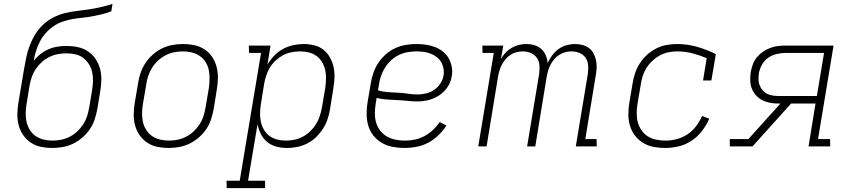

<svg xmlns="http://www.w3.org/2000/svg" viewBox="-20 -755 4390 990"><path d="M249 8Q219 8 190.5 2Q162 -4 139 -19.5Q116 -35 100 -58Q84 -81 76.5 -108.5Q69 -136 69.5 -166Q70 -196 75 -226L104 -399Q109 -429 115.5 -459.5Q122 -490 133 -519.5Q144 -549 161 -577Q178 -605 202 -627.5Q226 -650 255 -665Q284 -680 315 -687.5Q346 -695 376.5 -698.5Q407 -702 437.5 -706.5Q468 -711 499 -718Q530 -725 560 -735L554 -697Q529 -687 504 -681Q479 -675 454 -670.5Q429 -666 403.5 -663.5Q378 -661 353 -656.5Q328 -652 303 -643.5Q278 -635 255.5 -619.5Q233 -604 215 -583.5Q197 -563 185 -539.5Q173 -516 165.5 -491Q158 -466 154 -441Q169 -461 189 -476.5Q209 -492 231 -501.5Q253 -511 276.5 -514.5Q300 -518 323 -518Q353 -518 381.5 -512Q410 -506 433 -490.5Q456 -475 472 -452Q488 -429 495.5 -401.5Q503 -374 502.5 -344.5Q502 -315 497 -285L482 -194Q477 -167 468.5 -140.5Q460 -114 444 -90Q428 -66 405.5 -46.5Q383 -27 357.5 -14.5Q332 -2 304 3Q276 8 249 8ZM251 -30Q273 -30 295.5 -34.5Q318 -39 339.5 -50Q361 -61 378.5 -77.5Q396 -94 409 -114Q422 -134 429 -156Q436 -178 440 -201L455 -291Q459 -315 459.5 -338.5Q460 -362 455 -384Q450 -406 438 -425Q426 -444 408.5 -457Q391 -470 368 -475Q345 -480 321 -480Q299 -480 276.5 -475.5Q254 -471 233 -460.5Q212 -450 194 -433.5Q176 -417 163 -397Q150 -377 143 -355.5Q136 -334 132 -311L117 -219Q113 -196 112.5 -172Q112 -148 117 -126Q122 -104 134 -85Q146 -66 164 -53.5Q182 -41 204.5 -35.5Q227 -30 251 -30Z M849 8Q819 8 790.5 2Q762 -4 739 -19.5Q716 -35 700 -58Q684 -81 676.5 -108.5Q669 -136 669.5 -166Q670 -196 675 -226L692 -326Q696 -353 705 -379.5Q714 -406 730 -430Q746 -454 768 -473.5Q790 -493 815.5 -505.5Q841 -518 869 -523Q897 -528 924 -528Q954 -528 982.5 -522Q1011 -516 1034.5 -500.5Q1058 -485 1073.5 -462Q1089 -439 1096.5 -411.5Q1104 -384 1103.5 -354Q1103 -324 1098 -294L1082 -194Q1077 -167 1068.5 -140.5Q1060 -114 1044 -90Q1028 -66 1005.5 -46.5Q983 -27 957.5 -14.5Q932 -2 904 3Q876 8 849 8ZM851 -30Q873 -30 895.5 -34.5Q918 -39 939.5 -50Q961 -61 978.5 -77.5Q996 -94 1009 -114Q1022 -134 1029 -156Q1036 -178 1040 -201L1057 -301Q1060 -324 1060.5 -348Q1061 -372 1056.5 -394Q1052 -416 1040 -435Q1028 -454 1010 -466.5Q992 -479 969.5 -484.5Q947 -490 923 -490Q901 -490 878 -485.5Q855 -481 834 -470Q813 -459 795 -442.5Q777 -426 764.5 -406Q752 -386 744.5 -364Q737 -342 734 -319L717 -219Q713 -196 712.5 -172Q712 -148 717 -126Q722 -104 734 -85Q746 -66 764 -53.5Q782 -41 804.5 -35.5Q827 -30 851 -30Z M1149 215 1148 177H1216L1326 -482H1264L1263 -520H1375L1359 -422Q1373 -446 1393.5 -467.5Q1414 -489 1439 -502.5Q1464 -516 1491.5 -522Q1519 -528 1546 -528Q1574 -528 1601.5 -521Q1629 -514 1649 -497.5Q1669 -481 1682 -457.5Q1695 -434 1700.5 -407Q1706 -380 1704.5 -351.5Q1703 -323 1698 -294L1682 -194Q1678 -168 1669.5 -142Q1661 -116 1646 -92.5Q1631 -69 1611 -49Q1591 -29 1565.5 -16Q1540 -3 1513.5 2.5Q1487 8 1461 8Q1432 8 1405 1Q1378 -6 1357.5 -23Q1337 -40 1325 -64Q1313 -88 1308 -115L1259 177H1347V215ZM1454 -30Q1476 -30 1498 -34.5Q1520 -39 1541 -50Q1562 -61 1579.5 -78Q1597 -95 1609.5 -115Q1622 -135 1629 -157Q1636 -179 1640 -201L1657 -301Q1660 -324 1661 -347.5Q1662 -371 1657 -393Q1652 -415 1641 -434Q1630 -453 1612.5 -466Q1595 -479 1573 -484.5Q1551 -490 1527 -490Q1505 -490 1482.5 -485.5Q1460 -481 1440 -470.5Q1420 -460 1402 -443.5Q1384 -427 1372 -407.5Q1360 -388 1353 -366.5Q1346 -345 1342 -323L1326 -223Q1322 -200 1321 -176Q1320 -152 1324.5 -130Q1329 -108 1339.5 -88.5Q1350 -69 1367.5 -55.5Q1385 -42 1407.5 -36Q1430 -30 1454 -30Z M2067 8Q2036 8 2006 2.5Q1976 -3 1950.5 -17.5Q1925 -32 1906.5 -54.5Q1888 -77 1879.5 -105Q1871 -133 1870.5 -164Q1870 -195 1875 -226L1892 -326Q1896 -353 1905.5 -380Q1915 -407 1931 -431Q1947 -455 1969.5 -475Q1992 -495 2018.5 -507Q2045 -519 2072.5 -523.5Q2100 -528 2127 -528Q2152 -528 2176.5 -524.5Q2201 -521 2223 -512.5Q2245 -504 2263.5 -489.5Q2282 -475 2293.5 -454.5Q2305 -434 2309.5 -410Q2314 -386 2309 -361Q2305 -332 2287.5 -306Q2270 -280 2244 -263Q2218 -246 2189 -239Q2160 -232 2132 -232Q2105 -232 2079 -235Q2053 -238 2026 -239Q1999 -240 1973 -242Q1947 -244 1922 -250L1917 -219Q1913 -195 1913 -170Q1913 -145 1919.5 -122.5Q1926 -100 1940.5 -81.5Q1955 -63 1974.5 -51.5Q1994 -40 2018.5 -35Q2043 -30 2067 -30Q2093 -30 2118 -35Q2143 -40 2167 -52.5Q2191 -65 2211.5 -84Q2232 -103 2247 -126L2282 -108Q2265 -81 2240.5 -57.5Q2216 -34 2187.5 -19Q2159 -4 2128 2Q2097 8 2067 8ZM2134 -268Q2156 -268 2178 -273.5Q2200 -279 2219 -292Q2238 -305 2251 -325Q2264 -345 2267 -366Q2270 -385 2266.5 -403Q2263 -421 2254 -436Q2245 -451 2231 -461.5Q2217 -472 2200 -478.5Q2183 -485 2165 -487.5Q2147 -490 2128 -490Q2105 -490 2082 -486Q2059 -482 2037 -471.5Q2015 -461 1997 -444.5Q1979 -428 1966 -407.5Q1953 -387 1945 -364.5Q1937 -342 1934 -319L1929 -289Q1953 -282 1979 -280Q2005 -278 2031 -277Q2057 -276 2082.5 -272Q2108 -268 2134 -268Z M2446 0 2526 -482H2468L2467 -520H2575L2563 -451Q2573 -469 2587.5 -484Q2602 -499 2619.5 -509Q2637 -519 2656 -523.5Q2675 -528 2694 -528Q2716 -528 2736 -522Q2756 -516 2771 -502.5Q2786 -489 2794 -470Q2802 -451 2804 -430Q2813 -451 2827.5 -470Q2842 -489 2860.5 -502.5Q2879 -516 2901.5 -522Q2924 -528 2945 -528Q2965 -528 2983.5 -523Q3002 -518 3017 -507Q3032 -496 3040.5 -479.5Q3049 -463 3053 -444.5Q3057 -426 3056.5 -406.5Q3056 -387 3052 -367L2998 -38H3056L3057 0H2949L3011 -374Q3014 -396 3012.5 -418Q3011 -440 2999.5 -457Q2988 -474 2968 -482Q2948 -490 2926 -490Q2911 -490 2895 -486Q2879 -482 2864 -472.5Q2849 -463 2838 -450Q2827 -437 2819 -422Q2811 -407 2806.5 -391.5Q2802 -376 2799 -360L2740 0H2698L2760 -374Q2763 -396 2761.5 -418Q2760 -440 2748 -457Q2736 -474 2716.5 -482Q2697 -490 2675 -490Q2659 -490 2643 -486Q2627 -482 2612.5 -472.5Q2598 -463 2587 -450Q2576 -437 2568 -422Q2560 -407 2555.5 -391.5Q2551 -376 2548 -360L2489 0Z M3410 8Q3380 8 3350.5 2.5Q3321 -3 3296.5 -18Q3272 -33 3254.5 -55.5Q3237 -78 3228.5 -106Q3220 -134 3220 -164.5Q3220 -195 3225 -226L3242 -326Q3246 -352 3255 -378.5Q3264 -405 3279.5 -429Q3295 -453 3316.5 -472.5Q3338 -492 3363.5 -505Q3389 -518 3416.5 -523Q3444 -528 3471 -528Q3525 -528 3575 -513.5Q3625 -499 3671 -476L3648 -340H3605L3624 -455Q3589 -470 3551 -480Q3513 -490 3472 -490Q3450 -490 3427 -485.5Q3404 -481 3383.5 -470Q3363 -459 3345 -442.5Q3327 -426 3314 -405.5Q3301 -385 3294 -363Q3287 -341 3284 -319L3267 -219Q3263 -195 3263 -170.5Q3263 -146 3269 -124Q3275 -102 3288 -83Q3301 -64 3320 -52Q3339 -40 3363 -35Q3387 -30 3411 -30Q3440 -30 3469 -37.5Q3498 -45 3524 -62Q3550 -79 3569 -104Q3588 -129 3600 -157L3637 -143Q3623 -110 3600 -80Q3577 -50 3546 -29.5Q3515 -9 3480 -0.5Q3445 8 3410 8Z M3743 0V-38H3839L4004 -221H3994Q3972 -221 3950.5 -225Q3929 -229 3910.5 -238.5Q3892 -248 3878 -263.5Q3864 -279 3856.5 -298.5Q3849 -318 3848.5 -340Q3848 -362 3851 -384Q3855 -404 3862 -423.5Q3869 -443 3882.5 -459.5Q3896 -476 3913.5 -488Q3931 -500 3950.5 -507.5Q3970 -515 3990 -517.5Q4010 -520 4030 -520H4278L4198 -38H4260L4261 0H4149L4185 -221H4059L3897 -41L3860 0ZM3994 -260H4192L4229 -482H4030Q4008 -482 3984.5 -476.5Q3961 -471 3941 -457Q3921 -443 3909 -421.5Q3897 -400 3893 -378Q3891 -362 3891 -346Q3891 -330 3896.5 -316Q3902 -302 3911.5 -290.5Q3921 -279 3934.5 -272Q3948 -265 3963.5 -262.5Q3979 -260 3994 -260Z"/></svg>

Font: Iosevka Etoile Extralight
Style: Italic
Weight: 200
Italic angle: -9°
Designer: Belleve Invis
Foundry: Belleve Invis
Version: Version 22.1.2; ttfautohint (v1.8.4)